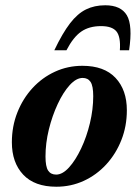

<svg xmlns="http://www.w3.org/2000/svg" viewBox="-20 -695 526 728"><path d="M292.5 -445.5Q375 -445.5 418 -399.8Q461 -354 461 -277Q461 -216.5 440.2 -164Q419.5 -111.5 382.8 -71.5Q346 -31.5 297.5 -9.2Q249 13 193.5 13Q111 13 68 -32.8Q25 -78.5 25 -155.5Q25 -216 45.8 -268.5Q66.5 -321 103.2 -361Q140 -401 188.5 -423.2Q237 -445.5 292.5 -445.5ZM193 -33Q217 -33 241.8 -60.2Q266.5 -87.5 287.5 -131.8Q308.5 -176 321 -228.2Q333.5 -280.5 333.5 -330.5Q333.5 -369 323.5 -384.2Q313.5 -399.5 293.5 -399.5Q269 -399.5 244.2 -372.2Q219.5 -345 198.8 -300.5Q178 -256 165.2 -204Q152.5 -152 152.5 -101.5Q152.5 -63.5 162.5 -48.2Q172.5 -33 193 -33ZM363 -596Q318 -596 288 -575.2Q258 -554.5 232 -504.5H186Q217 -569.5 245.5 -606.5Q274 -643.5 306 -659.2Q338 -675 379 -675Q438.5 -675 461 -637Q483.5 -599 469.5 -504.5H434.5Q438 -555 421.8 -575.5Q405.5 -596 363 -596Z"/></svg>

Font: Newsreader 16pt
Style: Bold Italic
Weight: 700
Italic angle: -17°
Designer: Hugues Gentile
Foundry: Production Type
Version: Version 1.003; ttfautohint (v1.8.3)